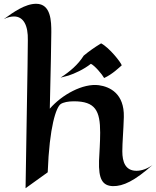

<svg xmlns="http://www.w3.org/2000/svg" viewBox="-49 -964 826 1014"><path d="M203 -54C212 -298 248 -397 271 -414C285 -424 312 -429 341 -429C455 -429 480 -379 480 -263C480 -213 476 -158 474 -115C471 -18 492 17 547 19C602 20 662 -9 757 -93C728 -72 698 -62 672 -62C613 -62 597 -109 597 -165C597 -212 603 -274 605 -346C608 -470 531 -506 473 -514C389 -525 278 -464 214 -390C219 -582 222 -765 222 -794C222 -850 221 -944 142 -944C84 -944 22 -900 -29 -863C-9 -873 9 -877 25 -877C75 -877 100 -830 98 -751C98 -751 98 -648 86 30ZM594 -619C590 -634 529 -712 485 -735C449 -713 422 -694 393 -670C363 -622 320 -586 271 -554L313 -565C344 -575 393 -597 431 -627C451 -618 490 -572 501 -552C545 -572 581 -608 594 -619Z"/></svg>

Font: Eagle Lake
Style: Regular
Weight: 400
Designer: Astigmatic (AOETI)
Foundry: Astigmatic (AOETI)
Version: Version 1.000